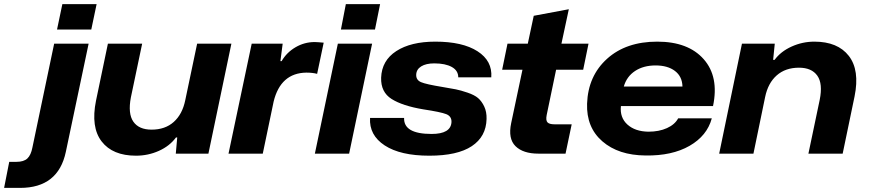

<svg xmlns="http://www.w3.org/2000/svg" viewBox="-169 -749 4244 936"><path d="M109 -605 135 -729H302L276 -605ZM-149 167 -124 40H-89Q-53 40 -35.5 23.5Q-18 7 -11 -30L95 -536H263L152 -9Q115 167 -71 167Z M494 10Q380 10 326.5 -59.5Q273 -129 299 -258L357 -536H524L469 -274Q454 -195 481 -156Q508 -117 570 -117Q636 -117 678 -154.5Q720 -192 734 -260L792 -536H959L847 0H688L695 -79H689Q658 -37 605.5 -13.5Q553 10 494 10Z M945 0 1058 -536H1209L1198 -451H1204Q1228 -493 1271.5 -518.5Q1315 -544 1365 -544Q1376 -544 1409 -541L1377 -389Q1355 -395 1324 -395Q1199 -393 1165 -254L1112 0Z M1493 -605 1517 -729H1684L1659 -605ZM1366 0 1478 -536H1645L1533 0Z M1924 10Q1783 10 1706.5 -40Q1630 -90 1635 -174H1801Q1798 -96 1935 -96Q2029 -96 2032 -154Q2033 -182 2006.5 -192.5Q1980 -203 1894 -216Q1793 -233 1740 -266.5Q1687 -300 1689 -370Q1692 -454 1763 -500Q1834 -546 1953 -546Q2086 -546 2159 -499Q2232 -452 2226 -372H2065Q2065 -405 2033.5 -422.5Q2002 -440 1948 -440Q1908 -440 1884.5 -425.5Q1861 -411 1860 -385Q1859 -359 1883.5 -348.5Q1908 -338 1988 -325Q2030 -318 2053 -313.5Q2076 -309 2110 -297.5Q2144 -286 2161.5 -271Q2179 -256 2191.5 -230Q2204 -204 2203 -169Q2201 -83 2131 -36.5Q2061 10 1924 10Z M2456 0Q2381 0 2344 -36.5Q2307 -73 2323 -149L2378 -409H2279L2305 -536H2404L2433 -672L2604 -704L2568 -536H2700L2674 -409H2542L2496 -188Q2491 -162 2500 -152.5Q2509 -143 2534 -143H2618L2588 0Z M2978 9Q2846 8 2767.5 -60Q2689 -128 2693 -244Q2698 -379 2790.5 -462.5Q2883 -546 3035 -546Q3186 -546 3261.5 -460.5Q3337 -375 3307 -232H2858Q2852 -176 2889.5 -142Q2927 -108 2992 -107Q3044 -107 3082.5 -124.5Q3121 -142 3137 -172H3301Q3278 -87 3192.5 -38Q3107 11 2978 9ZM2872 -327H3158Q3157 -376 3121.5 -403Q3086 -430 3027 -430Q2968 -430 2927 -403Q2886 -376 2872 -327Z M3337 0 3448 -536H3608L3600 -457H3607Q3637 -498 3690 -522Q3743 -546 3801 -546Q3915 -546 3969 -476.5Q4023 -407 3997 -279L3939 0H3772L3827 -262Q3843 -341 3815.5 -380Q3788 -419 3726 -419Q3660 -419 3617.5 -381.5Q3575 -344 3561 -276L3504 0Z"/></svg>

Font: Mona Sans Expanded
Style: Bold Italic
Weight: 700
Width: 7
Italic angle: -11.7°
Designer: Deni Anggara
Foundry: GitHub
Version: Version 1.001;gftools[0.9.33]